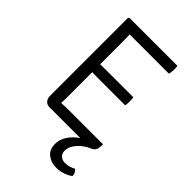

<svg xmlns="http://www.w3.org/2000/svg" viewBox="-263 -780 1095 1095"><g transform="rotate(45 284.0 -233.0)"><path d="M494 145Q501.5 151 507 161.2Q512.5 171.5 513 184.5Q496 198 469 207.5Q442 217 413.5 217Q370.5 217 341.5 193.5Q312.5 170 312.5 126.5Q312.5 82.5 343.2 43.8Q374 5 420.5 -17.5Q435 -20.5 453.8 -15.8Q472.5 -11 480 -3Q434.5 16 406.5 48.8Q378.5 81.5 378.5 112.5Q378.5 137 393.2 149.8Q408 162.5 430.5 162.5Q448.5 162.5 465 157Q481.5 151.5 494 145ZM98.5 -677 104.5 -683H172.5V-620Q172.5 -599 173 -587.5Q173.5 -576 173.5 -555.5V-102.5Q173.5 -92.5 173 -83.8Q172.5 -75 172.5 -64V0H142.5Q122.5 0 110.5 -13.2Q98.5 -26.5 98.5 -50.5ZM440 -378.5Q441.5 -370 442.2 -361Q443 -352 443 -346Q443 -339.5 442.2 -330.5Q441.5 -321.5 440 -313H233Q222 -313 207.5 -313.2Q193 -313.5 177.2 -313.8Q161.5 -314 147 -314V-377.5Q161.5 -377.5 177.2 -377.8Q193 -378 207.5 -378.2Q222 -378.5 233 -378.5ZM491.5 -683Q493 -674 493.2 -666.2Q493.5 -658.5 493.5 -652Q493.5 -645.5 492.2 -635.8Q491 -626 488 -617H233Q222 -617 207.5 -617Q193 -617 177.2 -617.2Q161.5 -617.5 147 -618V-683ZM508 -66.5Q508 -34.5 501 -21.8Q494 -9 480 -3Q470.5 0 456.5 0H147V-62.5Q166.5 -64 186.5 -65.2Q206.5 -66.5 234 -66.5Z"/></g></svg>

Font: Signika
Style: Regular
Weight: 300
Designer: Anna Giedry
Foundry: Anna Giedry
Version: Version 2.000